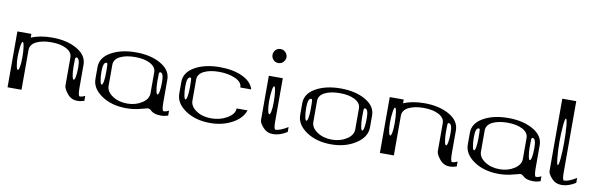

<svg xmlns="http://www.w3.org/2000/svg" viewBox="-50 -1216 5264 1692"><g transform="rotate(10 2582.0 -369.5)"><path d="M125 -281.2Q125 -335 119.1 -376Q113.3 -417 104.5 -417Q95.7 -417 89.8 -376Q83 -328.1 83 -281.2Q83 -234.4 89.8 -198.2Q95.7 -167 104.5 -167Q113.3 -167 119.1 -198.2Q125 -228.5 125 -281.2ZM625 -281.2Q625 -364.3 594.7 -364.3Q585.9 -364.3 584 -350.6Q583 -341.8 583 -281.2Q583 -234.4 589.8 -198.2Q595.7 -167 604.5 -167Q613.3 -167 619.1 -198.2Q625 -228.5 625 -281.2ZM167 -500V-466.8Q246.1 -500 354.5 -500Q487.3 -500 577.1 -448.2Q667 -396.5 667 -312.5V-110.4Q667 -31.2 682.6 -31.2Q705.1 -31.2 729.5 -44.9V0Q697.3 10.7 667 10.7Q612.3 10.7 577.1 -33.2Q542 -77.1 542 -103.5V-354.5Q542 -402.3 488.3 -430.7Q436.5 -458 354.5 -458Q272.5 -458 219.7 -431.6Q167 -405.3 167 -354.5V-79.1V0H42V-500Z M1375 -281.2Q1375 -364.3 1344.7 -364.3Q1335.9 -364.3 1334 -350.6Q1333 -341.8 1333 -281.2Q1333 -234.4 1339.8 -198.2Q1345.7 -167 1354.5 -167Q1363.3 -167 1369.1 -198.2Q1375 -228.5 1375 -281.2ZM873 -351.6Q872.1 -364.3 863.3 -364.3Q833 -364.3 833 -281.2Q833 -234.4 839.8 -198.2Q845.7 -167 854.5 -167Q863.3 -167 869.1 -198.2Q875 -228.5 875 -281.2Q875 -334 873 -351.6ZM1292 -167V-354.5Q1292 -402.3 1238.3 -430.7Q1186.5 -458 1104.5 -458Q1022.5 -458 969.7 -431.6Q917 -405.3 917 -354.5V-167Q917 -116.2 971.7 -79.1Q1026.4 -42 1104.5 -42Q1179.7 -42 1236.3 -79.1Q1292 -115.2 1292 -167ZM792 -208V-312.5Q792 -398.4 881.8 -449.2Q971.7 -500 1104.5 -500Q1237.3 -500 1327.1 -448.2Q1417 -396.5 1417 -312.5V-110.4Q1417 -31.2 1432.6 -31.2Q1455.1 -31.2 1479.5 -44.9V0Q1447.3 10.7 1417 10.7Q1381.8 10.7 1361.3 3.9Q1339.8 -3.9 1332 -10.7Q1324.2 -17.6 1314.5 -25.4Q1304.7 -32.2 1292 -32.2Q1289.1 -32.2 1230.5 -16.6Q1168.9 0 1104.5 0Q972.7 0 882.8 -60.5Q792 -122.1 792 -208Z M1623 -351.6Q1622.1 -364.3 1613.3 -364.3Q1583 -364.3 1583 -281.2Q1583 -234.4 1589.8 -198.2Q1595.7 -167 1604.5 -167Q1613.3 -167 1619.1 -198.2Q1625 -228.5 1625 -281.2Q1625 -334 1623 -351.6ZM1542 -208V-312.5Q1542 -398.4 1631.8 -449.2Q1721.7 -500 1854.5 -500Q1972.7 -500 2055.7 -461.9Q2139.6 -423.8 2160.2 -354.5H2062.5Q2062.5 -403.3 2000 -430.7Q1938.5 -458 1854.5 -458Q1772.5 -458 1719.7 -431.6Q1667 -405.3 1667 -354.5V-167Q1667 -116.2 1721.7 -79.1Q1776.4 -42 1854.5 -42Q1935.5 -42 1998 -79.1Q2062.5 -117.2 2062.5 -167H2160.2Q2136.7 -94.7 2051.8 -47.9Q1964.8 0 1854.5 0Q1722.7 0 1632.8 -60.5Q1542 -122.1 1542 -208Z M2398.4 -643.6Q2380.9 -625 2354.5 -625Q2327.1 -625 2309.6 -643.6Q2292 -662.1 2292 -687.5Q2292 -712.9 2309.6 -731.4Q2327.1 -750 2354.5 -750Q2380.9 -750 2398.4 -731.4Q2417 -710.9 2417 -687.5Q2417 -664.1 2398.4 -643.6ZM2375 -281.2Q2375 -335 2369.1 -376Q2363.3 -417 2354.5 -417Q2345.7 -417 2339.8 -376Q2333 -328.1 2333 -281.2Q2333 -234.4 2339.8 -198.2Q2345.7 -167 2354.5 -167Q2363.3 -167 2369.1 -198.2Q2375 -228.5 2375 -281.2ZM2417 -500V-110.4Q2417 -42 2432.6 -42Q2471.7 -42 2542 -85V-41Q2476.6 0 2417 0Q2362.3 0 2327.1 -39.1Q2292 -78.1 2292 -103.5V-500Z M3207 -281.2Q3207 -364.3 3176.8 -364.3Q3168 -364.3 3166 -350.6Q3165 -341.8 3165 -281.2Q3165 -234.4 3171.9 -198.2Q3177.7 -167 3186.5 -167Q3195.3 -167 3201.2 -198.2Q3207 -228.5 3207 -281.2ZM2705.1 -351.6Q2704.1 -364.3 2695.3 -364.3Q2665 -364.3 2665 -281.2Q2665 -234.4 2671.9 -198.2Q2677.7 -167 2686.5 -167Q2695.3 -167 2701.2 -198.2Q2707 -228.5 2707 -281.2Q2707 -334 2705.1 -351.6ZM3124 -167V-354.5Q3124 -402.3 3070.3 -430.7Q3018.6 -458 2936.5 -458Q2854.5 -458 2801.8 -431.6Q2749 -405.3 2749 -354.5V-167Q2749 -116.2 2803.7 -79.1Q2858.4 -42 2936.5 -42Q3011.7 -42 3068.4 -79.1Q3124 -115.2 3124 -167ZM3249 -208Q3249 -120.1 3157.2 -60.5Q3064.5 0 2936.5 0Q2804.7 0 2714.8 -60.5Q2624 -122.1 2624 -208V-312.5Q2624 -398.4 2713.9 -449.2Q2803.7 -500 2936.5 -500Q3069.3 -500 3159.2 -448.2Q3249 -396.5 3249 -312.5Z M3457 -281.2Q3457 -335 3451.2 -376Q3445.3 -417 3436.5 -417Q3427.7 -417 3421.9 -376Q3415 -328.1 3415 -281.2Q3415 -234.4 3421.9 -198.2Q3427.7 -167 3436.5 -167Q3445.3 -167 3451.2 -198.2Q3457 -228.5 3457 -281.2ZM3957 -281.2Q3957 -364.3 3926.8 -364.3Q3918 -364.3 3916 -350.6Q3915 -341.8 3915 -281.2Q3915 -234.4 3921.9 -198.2Q3927.7 -167 3936.5 -167Q3945.3 -167 3951.2 -198.2Q3957 -228.5 3957 -281.2ZM3499 -500V-466.8Q3578.1 -500 3686.5 -500Q3819.3 -500 3909.2 -448.2Q3999 -396.5 3999 -312.5V-110.4Q3999 -31.2 4014.6 -31.2Q4037.1 -31.2 4061.5 -44.9V0Q4029.3 10.7 3999 10.7Q3944.3 10.7 3909.2 -33.2Q3874 -77.1 3874 -103.5V-354.5Q3874 -402.3 3820.3 -430.7Q3768.6 -458 3686.5 -458Q3604.5 -458 3551.8 -431.6Q3499 -405.3 3499 -354.5V-79.1V0H3374V-500Z M4707 -281.2Q4707 -364.3 4676.8 -364.3Q4668 -364.3 4666 -350.6Q4665 -341.8 4665 -281.2Q4665 -234.4 4671.9 -198.2Q4677.7 -167 4686.5 -167Q4695.3 -167 4701.2 -198.2Q4707 -228.5 4707 -281.2ZM4205.1 -351.6Q4204.1 -364.3 4195.3 -364.3Q4165 -364.3 4165 -281.2Q4165 -234.4 4171.9 -198.2Q4177.7 -167 4186.5 -167Q4195.3 -167 4201.2 -198.2Q4207 -228.5 4207 -281.2Q4207 -334 4205.1 -351.6ZM4624 -167V-354.5Q4624 -402.3 4570.3 -430.7Q4518.6 -458 4436.5 -458Q4354.5 -458 4301.8 -431.6Q4249 -405.3 4249 -354.5V-167Q4249 -116.2 4303.7 -79.1Q4358.4 -42 4436.5 -42Q4511.7 -42 4568.4 -79.1Q4624 -115.2 4624 -167ZM4124 -208V-312.5Q4124 -398.4 4213.9 -449.2Q4303.7 -500 4436.5 -500Q4569.3 -500 4659.2 -448.2Q4749 -396.5 4749 -312.5V-110.4Q4749 -31.2 4764.6 -31.2Q4787.1 -31.2 4811.5 -44.9V0Q4779.3 10.7 4749 10.7Q4713.9 10.7 4693.4 3.9Q4671.9 -3.9 4664.1 -10.7Q4656.2 -17.6 4646.5 -25.4Q4636.7 -32.2 4624 -32.2Q4621.1 -32.2 4562.5 -16.6Q4501 0 4436.5 0Q4304.7 0 4214.8 -60.5Q4124 -122.1 4124 -208Z M4921.9 -521.5Q4915 -449.2 4915 -375Q4915 -300.8 4921.9 -228.5Q4927.7 -167 4936.5 -167Q4945.3 -167 4951.2 -228.5Q4957 -290 4957 -375Q4957 -460 4951.2 -521.5Q4945.3 -583 4936.5 -583Q4927.7 -583 4921.9 -521.5ZM4999 -750V-110.4Q4999 -42 5014.6 -42Q5053.7 -42 5124 -85V-41Q5058.6 0 4999 0Q4944.3 0 4909.2 -39.1Q4874 -78.1 4874 -103.5V-750Z"/></g></svg>

Font: okolaksMetalik
Style: bold
Weight: 700
Width: 7
Version: Version 0.6